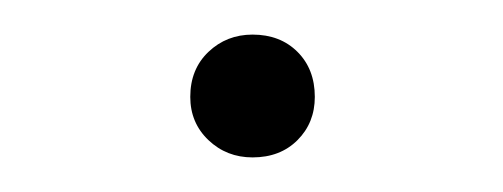

<svg xmlns="http://www.w3.org/2000/svg" viewBox="-20 -262 291 111"><path d="M126 -171Q111 -171 100.5 -181Q90 -191 90 -206Q90 -222 100.5 -232Q111 -242 126 -242Q142 -242 152 -232Q162 -222 162 -206Q162 -191 152 -181Q142 -171 126 -171Z"/></svg>

Font: Ysabeau Office ExtraLight
Style: Regular
Weight: 250
Designer: Christian Thalmann (Catharsis Fonts)
Version: Version 2.001;gftools[0.9.30]; featfreeze: tnum,lnum,ss02